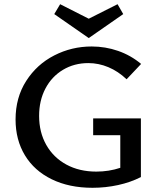

<svg xmlns="http://www.w3.org/2000/svg" viewBox="-20 -886 761 913"><path d="M402 -705 238 -819 266 -866 402 -797 539 -866 566 -819ZM423 -323H650V-44Q601 -19 541.5 -6Q482 7 420 7Q309 7 226 -33.5Q143 -74 98.5 -147.5Q54 -221 54 -318Q54 -422 104.5 -501Q155 -580 238 -622.5Q321 -665 416 -665Q481 -665 541.5 -644Q602 -623 651 -582L582 -509Q542 -547 495.5 -566.5Q449 -586 400 -586Q333 -586 279.5 -554Q226 -522 196 -465Q166 -408 166 -335Q166 -257 200 -197Q234 -137 295.5 -103.5Q357 -70 438 -70Q498 -70 552 -88V-243H423Z"/></svg>

Font: Ysabeau Infant Semibold
Style: Regular
Weight: 600
Designer: Christian Thalmann (Catharsis Fonts)
Version: Version 0.003